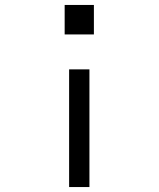

<svg xmlns="http://www.w3.org/2000/svg" viewBox="-20 -572 640 775"><path d="M241 -433V-552H359V-433ZM259 183V-292H341V183Z"/></svg>

Font: Monocode
Style: Regular
Weight: 400
Designer: Belleve Invis
Foundry: Belleve Invis
Version: Version 16.1.0; ttfautohint (v1.8.4)